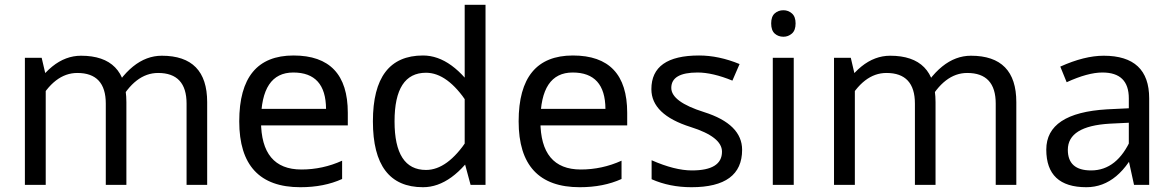

<svg xmlns="http://www.w3.org/2000/svg" viewBox="-20 -780 4949 810"><path d="M767.1 0V-342.8Q767.1 -472.2 647 -472.2Q549.3 -472.2 481 -344.2L437 -362.8Q532.7 -544.9 662.6 -544.9Q854 -544.9 854 -349.1V0ZM85 0V-536.1H155.8L172.9 -462.9V0ZM426.3 0V-342.8Q426.3 -472.2 306.2 -472.2Q208.5 -472.2 140.1 -344.2L96.2 -362.8Q191.9 -544.9 321.8 -544.9Q513.2 -544.9 513.2 -349.1V0Z M1247.1 9.8Q989.3 9.8 989.3 -268.1Q989.3 -545.9 1218.3 -545.9Q1447.3 -545.9 1447.3 -304.2V-251H1043.5V-320.8H1355.5Q1354.5 -474.1 1217.3 -474.1Q1081.1 -474.1 1081.1 -269.5Q1081.1 -64.9 1251.5 -64.9Q1341.3 -64.9 1423.3 -102.1V-24.9Q1347.2 9.8 1247.1 9.8Z M1764.6 9.8Q1553.2 9.8 1553.2 -268.1Q1553.2 -545.9 1764.6 -545.9Q1888.7 -545.9 1997.1 -377L1951.7 -345.7Q1867.7 -473.1 1777.3 -473.1Q1644.5 -473.1 1644.5 -268.1Q1644.5 -63 1777.3 -63Q1867.7 -63 1951.7 -190.4L1997.1 -159.2Q1888.7 9.8 1764.6 9.8ZM1965.3 0 1940.4 -92.3V-759.8H2028.3V0Z M2425.8 9.8Q2168 9.8 2168 -268.1Q2168 -545.9 2397 -545.9Q2626 -545.9 2626 -304.2V-251H2222.2V-320.8H2534.2Q2533.2 -474.1 2396 -474.1Q2259.8 -474.1 2259.8 -269.5Q2259.8 -64.9 2430.2 -64.9Q2520 -64.9 2602.1 -102.1V-24.9Q2525.9 9.8 2425.8 9.8Z M2897 9.8Q2805.2 9.8 2729 -23.9V-104Q2826.7 -61 2898.9 -61Q3025.9 -61 3025.9 -140.1Q3025.9 -202.6 2894 -244.1Q2728 -296.4 2728 -403.8Q2728 -545.9 2929.2 -545.9Q3012.2 -545.9 3100.1 -509.8L3069.8 -439.9Q2986.3 -474.1 2922.9 -474.1Q2812 -474.1 2812 -409.2Q2812 -350.6 2950.2 -307.1Q3110.8 -256.3 3110.8 -147.9Q3110.8 9.8 2897 9.8Z M3240.2 0V-536.1H3328.6V0ZM3285.2 -625Q3263.2 -625 3248.3 -638.4Q3233.4 -651.9 3233.4 -681.2Q3233.4 -710 3248.3 -723.4Q3263.2 -736.8 3285.2 -736.8Q3305.2 -736.8 3320.8 -723.4Q3336.4 -710 3336.4 -681.2Q3336.4 -651.9 3320.8 -638.4Q3305.2 -625 3285.2 -625Z M4180.7 0V-342.8Q4180.7 -472.2 4060.5 -472.2Q3962.9 -472.2 3894.5 -344.2L3850.6 -362.8Q3946.3 -544.9 4076.2 -544.9Q4267.6 -544.9 4267.6 -349.1V0ZM3498.5 0V-536.1H3569.3L3586.4 -462.9V0ZM3839.8 0V-342.8Q3839.8 -472.2 3719.7 -472.2Q3622.1 -472.2 3553.7 -344.2L3509.8 -362.8Q3605.5 -544.9 3735.4 -544.9Q3926.8 -544.9 3926.8 -349.1V0Z M4453.1 -499Q4554.7 -544.9 4636.2 -544.9Q4828.1 -544.9 4828.1 -365.2V0H4764.2L4742.2 -100.6V-262.2L4662.1 -258.3Q4484.9 -248 4484.9 -147.9Q4484.9 -61 4583 -61Q4693.4 -61 4752.4 -195.8L4786.6 -177.2Q4703.6 9.8 4563 9.8Q4394 9.8 4394 -148.9Q4394 -303.7 4650.9 -318.8L4742.2 -323.2V-365.2Q4742.2 -474.1 4630.9 -474.1Q4569.3 -474.1 4480 -433.1Z"/></svg>

Font: Nokora
Style: Regular
Weight: 400
Designer: Danh Hong
Foundry: Danh Hong
Version: Version 9.000